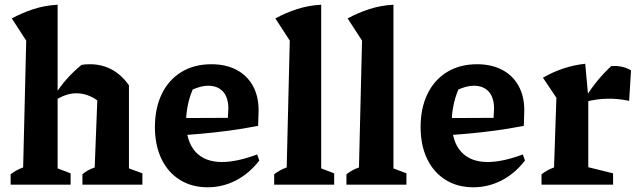

<svg xmlns="http://www.w3.org/2000/svg" viewBox="-20 -782 2707 813"><path d="M25 0V-44Q35 -52 48 -59.5Q61 -67 78 -73L91 -610L30 -704Q74 -728 122 -743.5Q170 -759 224 -762V-69L279 -48V0ZM329 0V-44Q339 -53 351.5 -60Q364 -67 381 -73L392 -357L526 -421V-69L583 -48V0ZM215 -358 212 -379Q236 -418 264.5 -449.5Q293 -481 325 -507Q335 -509 344 -509.5Q353 -510 361 -510Q411 -510 452.5 -488Q494 -466 526 -421L392 -357Q350 -387 303 -387Q260 -387 215 -358Z M859 11Q792 11 741.5 -20.5Q691 -52 663.5 -109.5Q636 -167 636 -244Q636 -324 665 -384Q694 -444 748 -477Q802 -510 875 -510Q936 -510 981 -486.5Q1026 -463 1050.5 -419Q1075 -375 1075 -315L1073 -249Q1005 -236 947.5 -228.5Q890 -221 835.5 -216Q781 -211 722 -208L723 -282L945 -283L947 -322Q947 -369 924.5 -394Q902 -419 861 -419Q845 -419 828.5 -414.5Q812 -410 796 -403Q782 -370 775 -335Q768 -300 768 -267Q768 -183 807.5 -139.5Q847 -96 920 -96Q983 -96 1069 -128L1078 -102Q1034 -46 978 -17.5Q922 11 859 11Z M1141 0V-44Q1151 -52 1164 -59.5Q1177 -67 1194 -73L1207 -610L1146 -704Q1190 -728 1238 -743.5Q1286 -759 1340 -762V-69L1395 -48V0Z M1447 0V-44Q1457 -52 1470 -59.5Q1483 -67 1500 -73L1513 -610L1452 -704Q1496 -728 1544 -743.5Q1592 -759 1646 -762V-69L1701 -48V0Z M1984 11Q1917 11 1866.5 -20.5Q1816 -52 1788.5 -109.5Q1761 -167 1761 -244Q1761 -324 1790 -384Q1819 -444 1873 -477Q1927 -510 2000 -510Q2061 -510 2106 -486.5Q2151 -463 2175.5 -419Q2200 -375 2200 -315L2198 -249Q2130 -236 2072.5 -228.5Q2015 -221 1960.5 -216Q1906 -211 1847 -208L1848 -282L2070 -283L2072 -322Q2072 -369 2049.5 -394Q2027 -419 1986 -419Q1970 -419 1953.5 -414.5Q1937 -410 1921 -403Q1907 -370 1900 -335Q1893 -300 1893 -267Q1893 -183 1932.5 -139.5Q1972 -96 2045 -96Q2108 -96 2194 -128L2203 -102Q2159 -46 2103 -17.5Q2047 11 1984 11Z M2644 -355Q2550 -375 2460 -351V-370Q2484 -409 2510.5 -441Q2537 -473 2568 -502Q2591 -504 2612.5 -499.5Q2634 -495 2652 -484ZM2273 0V-44Q2285 -53 2297 -60Q2309 -67 2326 -73L2336 -368L2279 -453Q2364 -502 2458 -512L2471 -371V-74L2576 -48V0Z"/></svg>

Font: Piazzolla Thin ExtraBold
Style: Regular
Weight: 800
Version: Version 2.005